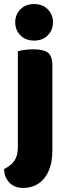

<svg xmlns="http://www.w3.org/2000/svg" viewBox="-27 -731 334 946"><path d="M231 9Q231 58 219.5 93Q208 128 188.5 150.5Q169 173 143 184Q117 195 88 195Q44 195 19 168.5Q-6 142 -7 102Q29 84 45 59.5Q61 35 61 -7V-479Q72 -482 92.5 -485Q113 -488 137 -488Q187 -488 209 -471.5Q231 -455 231 -408ZM48 -621Q48 -659 73.5 -685Q99 -711 141 -711Q183 -711 208.5 -685Q234 -659 234 -621Q234 -583 208.5 -557Q183 -531 141 -531Q99 -531 73.5 -557Q48 -583 48 -621Z"/></svg>

Font: Baloo Thambi 2 ExtraBold
Style: Regular
Weight: 800
Designer: Aadarsh Rajan and Ek Type
Foundry: Ek Type
Version: Version 1.640;hotconv 1.0.111;makeotfexe 2.5.65597; ttfautoh